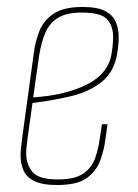

<svg xmlns="http://www.w3.org/2000/svg" viewBox="-20 -523 394 550"><path d="M144 7Q101 7 78 -4.5Q55 -16 47 -35.5Q39 -55 39 -78Q39 -89 40.5 -101Q42 -113 43 -124L77 -372Q81 -403 92.5 -433Q104 -463 132.5 -483Q161 -503 216 -503Q259 -503 281 -491.5Q303 -480 311.5 -460.5Q320 -441 320 -417Q320 -407 319 -395Q318 -383 316 -372Q308 -318 272 -289Q236 -260 183.5 -247.5Q131 -235 73 -228L59 -127Q58 -116 56.5 -105.5Q55 -95 55 -84Q55 -53 72.5 -31Q90 -9 146 -9Q195 -9 219 -26Q243 -43 252.5 -70Q262 -97 266 -127L272 -167H288L282 -124Q278 -93 267 -63Q256 -33 228.5 -13Q201 7 144 7ZM75 -244Q168 -250 230 -281.5Q292 -313 300 -372Q302 -384 303 -395.5Q304 -407 304 -418Q304 -448 287 -467.5Q270 -487 214 -487Q170 -487 145.5 -471.5Q121 -456 109.5 -428.5Q98 -401 92 -363Z"/></svg>

Font: Alumni Sans Pinstripe
Style: Italic
Weight: 400
Italic angle: -8°
Designer: Robert E. Leuschke
Foundry: Robert E. Leuschke
Version: Version 1.010; ttfautohint (v1.8.4.7-5d5b)